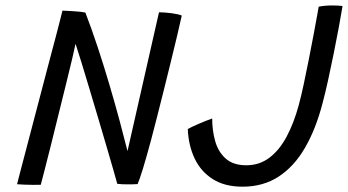

<svg xmlns="http://www.w3.org/2000/svg" viewBox="-20 -675 1276 704"><path d="M129.5 2.5Q117 3 100 2.8Q83 2.5 67.5 2Q52 1.5 42.5 0.5Q45 -9.5 54.5 -46Q64 -82.5 78 -135.5Q92 -188.5 108 -249.8Q124 -311 139.8 -371Q155.5 -431 168.5 -480Q177.5 -512.5 185.2 -542.8Q193 -573 199.2 -597Q205.5 -621 209 -636Q216 -636 227 -635.2Q238 -634.5 250.8 -633.8Q263.5 -633 274.8 -631.8Q286 -630.5 293 -629Q316 -569.5 338.5 -501.2Q361 -433 381.5 -363.5Q402 -294 418.8 -231.5Q435.5 -169 447.5 -121L563 -630Q573.5 -630 585.5 -629Q597.5 -628 609.2 -626.5Q621 -625 630.8 -622.8Q640.5 -620.5 646.5 -618Q640 -587.5 629.5 -544Q619 -500.5 606.8 -450.2Q594.5 -400 581.5 -348Q568.5 -296 556.2 -247.5Q544 -199 533.5 -160Q526 -132 518.5 -105.8Q511 -79.5 504.5 -57.8Q498 -36 492.5 -20.8Q487 -5.5 484.5 0Q474.5 0.5 465.8 0.8Q457 1 448.5 1Q437.5 1 427.5 0.5Q417.5 0 410 -1Q406 -16.5 395.2 -53.5Q384.5 -90.5 370 -140.2Q355.5 -190 339 -245.2Q322.5 -300.5 306.8 -353.2Q291 -406 278 -448.2Q265 -490.5 257 -514.5Q254 -499 244.8 -460Q235.5 -421 222.5 -368.2Q209.5 -315.5 195.2 -258Q181 -200.5 167.8 -147.2Q154.5 -94 144.2 -54Q134 -14 129.5 2.5ZM869.5 9.5Q803.5 9.5 759.8 -18.5Q716 -46.5 693.5 -94.2Q671 -142 668.5 -202Q675.5 -206 686.8 -211.2Q698 -216.5 711 -222Q724 -227.5 736.5 -232.5Q749 -237.5 758 -240.5Q758 -196 769.2 -156.8Q780.5 -117.5 808 -93.2Q835.5 -69 883 -69Q931.5 -69 968.2 -97Q1005 -125 1031.5 -175Q1058 -225 1075.5 -290Q1084 -321 1093.5 -365.5Q1103 -410 1112.5 -458Q1122 -506 1130 -548.8Q1138 -591.5 1143 -619.2Q1148 -647 1148.5 -650.5Q1158 -652.5 1171 -653.8Q1184 -655 1195.5 -655Q1208 -655 1218.2 -654.5Q1228.5 -654 1236 -653Q1231 -621.5 1222.5 -576Q1214 -530.5 1203.8 -479.8Q1193.5 -429 1183 -381Q1172.5 -333 1162.5 -296Q1138 -201.5 1098.2 -133Q1058.5 -64.5 1001.8 -27.5Q945 9.5 869.5 9.5Z"/></svg>

Font: Grandstander Thin Light
Style: Italic
Weight: 300
Italic angle: -15°
Version: Version 1.200